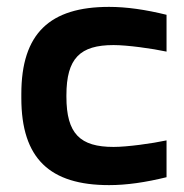

<svg xmlns="http://www.w3.org/2000/svg" viewBox="-20 -529 536 558"><path d="M42 -256V-244C42 -68 125 9 297 9C348 9 403 1 464 -14V-121C422 -112 350 -102 310 -102C213 -102 173 -140 173 -248V-252C173 -360 213 -398 310 -398C350 -398 422 -388 464 -379V-486C403 -501 348 -509 297 -509C125 -509 42 -432 42 -256Z"/></svg>

Font: LT Wave Alt Bold
Style: Regular
Weight: 700
Designer: Daniel Lyons
Version: Version 2.5 (Glyphs App)